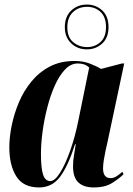

<svg xmlns="http://www.w3.org/2000/svg" viewBox="-20 -814 585 844"><path d="M152 10Q82 10 51.5 -39Q21 -88 21 -166Q21 -211 31.5 -262.5Q42 -314 63 -364Q84 -414 118 -455.5Q152 -497 199 -521.5Q246 -546 308 -546Q345 -546 375 -534.5Q405 -523 424 -511L516 -535H526L452 -187Q449 -175 444.5 -154Q440 -133 436.5 -111.5Q433 -90 433 -74Q433 -31 466 -31Q479 -31 492 -39Q505 -47 518 -59L523 -48Q505 -30 473.5 -10Q442 10 392 10Q348 10 324.5 -12Q301 -34 301 -83Q301 -107 305 -129.5Q309 -152 313 -180H310Q278 -81 243 -35.5Q208 10 152 10ZM201 -18Q221 -18 244.5 -55.5Q268 -93 289.5 -154.5Q311 -216 325 -287L372 -517Q360 -528 347.5 -531.5Q335 -535 322 -535Q291 -535 265.5 -508Q240 -481 220.5 -437Q201 -393 187.5 -340Q174 -287 167 -234.5Q160 -182 160 -138Q160 -74 169.5 -46Q179 -18 201 -18ZM362 -597Q321 -597 293 -623.5Q265 -650 265 -695Q265 -741 293 -767.5Q321 -794 362 -794Q401 -794 429 -768.5Q457 -743 457 -695Q457 -648 429 -622.5Q401 -597 362 -597ZM363 -607Q397 -607 421.5 -629Q446 -651 446 -695Q446 -739 422 -761.5Q398 -784 363 -784Q325 -784 300.5 -760.5Q276 -737 276 -694Q276 -650 302 -628.5Q328 -607 363 -607Z"/></svg>

Font: Noto Serif Display ExtraCondensed ExtraBold
Style: Italic
Weight: 800
Width: 2
Italic angle: -12°
Designer: Monotype Design Team
Foundry: Monotype Imaging Inc.
Version: Version 2.009